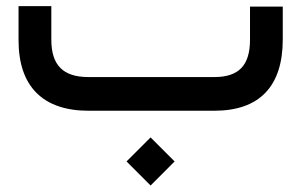

<svg xmlns="http://www.w3.org/2000/svg" viewBox="-20 -353 960 612"><path d="M261.2 -107.4H664.1Q721.7 -107.4 749.3 -136.2Q776.9 -165 776.9 -226.1V-322.3V-332H786.6H871.6H881.3V-322.3V-227.5Q881.3 -115.2 826.2 -57.6Q771 0 662.6 0H262.7Q153.3 0 96.2 -57.1Q39.1 -114.3 39.1 -225.6V-323.7V-333.5H48.8H133.8H143.6V-323.7V-226.1Q143.6 -165.5 172.4 -136.5Q201.2 -107.4 261.2 -107.4ZM383.3 161.6 460 85 536.6 161.6 460 238.3Z"/></svg>

Font: Shabnam Medium WOL
Style: Medium-WOL
Weight: 500
Foundry: DejaVu fonts team - Redesigned by Saber Rastikerdar - Based on Vazir font
Version: Version 5.0.0